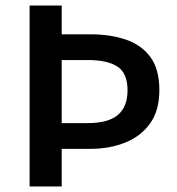

<svg xmlns="http://www.w3.org/2000/svg" viewBox="-20 -674 640 694"><path d="M87 0V-654H203V-550H307Q378 -550 434.5 -531Q491 -512 523.5 -468Q556 -424 556 -348Q556 -275 523 -228.5Q490 -182 433.5 -159Q377 -136 307 -136H203V0ZM203 -229H297Q371 -229 406 -258.5Q441 -288 441 -348Q441 -409 405 -433Q369 -457 297 -457H203Z"/></svg>

Font: Source Code Pro SemiBold
Style: Regular
Weight: 600
Monospace: yes
Designer: Paul D. Hunt, Teo Tuominen
Foundry: Adobe Systems Incorporated
Version: Version 1.018;hotconv 1.0.116;makeotfexe 2.5.65601